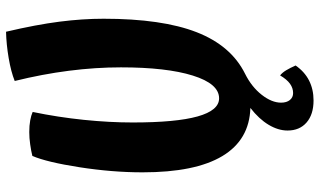

<svg xmlns="http://www.w3.org/2000/svg" viewBox="-226 -522 1033 620"><g transform="rotate(-90 290.0 -212.5)"><path d="M388 226Q368 255 339.5 269.5Q311 284 275 284Q230 284 204 261.5Q178 239 178 200Q178 170 196.5 139Q215 108 251 80Q148 77 95.5 -10.5Q43 -98 43 -268Q43 -366 59.5 -472Q76 -578 96 -624Q112 -628 133 -631Q154 -634 173 -634Q194 -634 210.5 -631Q227 -628 238 -623Q221 -541 212.5 -458Q204 -375 204 -300Q204 -160 223.5 -90.5Q243 -21 282 -21Q329 -21 355.5 -106Q382 -191 382 -338Q382 -420 371 -506Q360 -592 338 -681Q368 -693 412 -700.5Q456 -708 497 -709Q520 -611 529.5 -536.5Q539 -462 539 -394Q539 -205 495.5 -93.5Q452 18 361 63Q319 84 293.5 116.5Q268 149 268 179Q268 197 276.5 207.5Q285 218 299 218Q315 218 329 208Q343 198 356 176Q365 183 372.5 195.5Q380 208 388 226Z"/></g></svg>

Font: Atma SemiBold
Style: Regular
Weight: 600
Designer: Gregori Vincens, Jeremie Hornus, Riccardo Olocco, Yoann Minet.
Foundry: black foundry
Version: Version 1.102;PS 1.100;hotconv 1.0.86;makeotf.lib2.5.63406